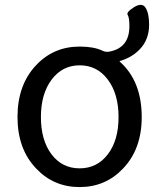

<svg xmlns="http://www.w3.org/2000/svg" viewBox="-20 -746 646 779"><path d="M127 -62Q51 -141 51 -271.5Q51 -402 127 -482Q198 -557 303 -557Q360 -557 394 -541Q409 -533 426 -537Q505 -553 505 -640Q505 -675 498 -685.5Q491 -696 524 -717Q557 -737 571 -714Q585 -691 585 -646Q585 -586 548 -547Q516 -513 468 -499Q463 -498 467 -495Q555 -416 555 -271Q555 -141 479 -62Q408 13 303 13Q198 13 127 -62ZM189 -120Q232 -63 303 -63Q374 -63 417.5 -120Q461 -177 461 -271Q461 -365 417.5 -423Q374 -481 303.5 -481Q233 -481 189.5 -423Q146 -365 146 -271Q146 -177 189 -120Z"/></svg>

Font: Resource Han Rounded CN
Style: Regular
Weight: 400
Designer: Cyano Hao (round all glyphs); Ryoko NISHIZUKA  (kana, bopomofo & ideographs); Paul D. Hunt (Latin, Greek & Cyrillic); Sa
Foundry: Cyano Hao
Version: 0.990